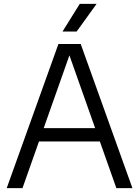

<svg xmlns="http://www.w3.org/2000/svg" viewBox="-20 -966 714 986"><path d="M14.5 0 280 -740H394.5L660 0H577.5L329.5 -701.5H343.5L95.5 0ZM153.5 -239.5 172.5 -308H501.5L520.5 -239.5ZM301 -804 389.5 -946H476L373.5 -804Z"/></svg>

Font: Encode Sans SC Condensed Thin
Style: Regular
Weight: 400
Version: Version 3.002